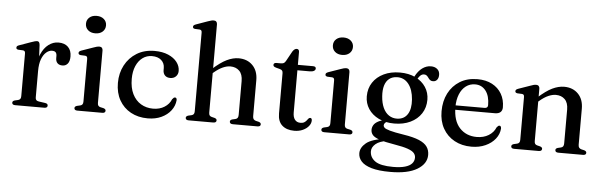

<svg xmlns="http://www.w3.org/2000/svg" viewBox="-56 -943 4367 1392"><g transform="rotate(5 2127.0 -247.0)"><path d="M194 -261Q194 -332 215 -381Q236 -430 269.5 -455Q303 -480 341 -480Q386.5 -480 411.5 -455.2Q436.5 -430.5 436.5 -386.5Q436.5 -351.5 421.8 -334Q407 -316.5 384 -316.5Q360 -316.5 347.2 -329.5Q334.5 -342.5 334.5 -366V-383Q334 -400 326 -408.2Q318 -416.5 300 -416.5Q278.5 -416.5 258 -399.2Q237.5 -382 224.5 -347.8Q211.5 -313.5 211.5 -261ZM206 -450 211.5 -333.5V-69Q211.5 -56.5 217.2 -50Q223 -43.5 237 -41.5L282 -35Q292.5 -33.5 297.5 -29.2Q302.5 -25 302.5 -17Q302.5 -9 296.8 -4.5Q291 0 279.5 0H67.5Q56 0 50.5 -4.5Q45 -9 45 -16.5Q45 -23 49.2 -27.2Q53.5 -31.5 62 -34L86 -39.5Q96 -42 101 -48.8Q106 -55.5 106 -69V-378.5Q106 -390 102.2 -395Q98.5 -400 89.5 -401L56 -402.5Q47 -403.5 43.5 -407.2Q40 -411 40 -416.5Q40 -423 44.2 -427.5Q48.5 -432 59.5 -435.5L141 -464.5Q160.5 -471.5 170.2 -474Q180 -476.5 185.5 -476.5Q195 -476.5 199.8 -470.5Q204.5 -464.5 206 -450Z M664 -450.5V-69Q664 -55.5 669 -48.8Q674 -42 684 -39.5L706.5 -34.5Q715.5 -32 719.8 -27.5Q724 -23 724 -16.5Q724 -9 718.5 -4.5Q713 0 701 0H520Q508.5 0 503 -4.5Q497.5 -9 497.5 -16.5Q497.5 -23 501.8 -27.2Q506 -31.5 514.5 -34L538.5 -39.5Q548.5 -42 553.5 -48.8Q558.5 -55.5 558.5 -69V-379Q558.5 -390.5 554.8 -395.5Q551 -400.5 542 -401.5L508.5 -403Q499.5 -404.5 496 -408Q492.5 -411.5 492.5 -417.5Q492.5 -424 496.8 -428.2Q501 -432.5 512 -436.5L595 -465.5Q611 -471.5 621 -474Q631 -476.5 637.5 -476.5Q651 -476.5 657.5 -469.5Q664 -462.5 664 -450.5ZM600 -569.5Q567.5 -569.5 547.5 -587.2Q527.5 -605 527.5 -633.5Q527.5 -661.5 547.5 -679Q567.5 -696.5 600 -696.5Q633 -696.5 653.2 -678.8Q673.5 -661 673.5 -633.5Q673.5 -605 653.2 -587.2Q633 -569.5 600 -569.5Z M1227 -350Q1227 -326.5 1211.5 -310.5Q1196 -294.5 1170 -294.5Q1145 -294.5 1131.2 -309Q1117.5 -323.5 1117.5 -347V-362Q1117.5 -397.5 1093 -419.2Q1068.5 -441 1025.5 -441Q987 -441 957.2 -419.2Q927.5 -397.5 910.2 -357.8Q893 -318 893 -264.5Q893 -199 915.2 -154Q937.5 -109 976.5 -85.5Q1015.5 -62 1065.5 -62Q1113 -62 1148 -84Q1183 -106 1197.5 -142Q1204 -150.5 1208.2 -153.5Q1212.5 -156.5 1218 -156.5Q1225 -156.5 1228 -150.8Q1231 -145 1230.5 -137.5Q1227 -96.5 1201 -62.5Q1175 -28.5 1131.8 -8.5Q1088.5 11.5 1033 11.5Q962.5 11.5 909 -18Q855.5 -47.5 825.5 -100.8Q795.5 -154 795.5 -226Q795.5 -297.5 826 -355Q856.5 -412.5 911.5 -446.2Q966.5 -480 1041 -480Q1098.5 -480 1140.2 -462Q1182 -444 1204.5 -414.5Q1227 -385 1227 -350Z M1459.5 -344 1440 -364 1462 -383Q1522 -437 1566.8 -458.5Q1611.5 -480 1652.5 -480Q1716 -480 1754.8 -440.2Q1793.5 -400.5 1793.5 -332.5V-71Q1793.5 -56.5 1799.2 -49.2Q1805 -42 1815.5 -39L1836.5 -34Q1845 -31.5 1849.2 -27.2Q1853.5 -23 1853.5 -16.5Q1853.5 -9 1848.2 -4.5Q1843 0 1831 0H1652Q1628.5 0 1628.5 -17.5Q1628.5 -29 1644 -34L1667.5 -39.5Q1678 -42 1683 -49.5Q1688 -57 1688 -71V-316.5Q1688 -366.5 1663.2 -391.2Q1638.5 -416 1597.5 -416Q1572.5 -416 1543.5 -403.2Q1514.5 -390.5 1481 -362.5ZM1474 -711.5V-69Q1474 -55.5 1479 -48.8Q1484 -42 1494 -39.5L1516 -34Q1532 -29 1532 -17.5Q1532 0 1508.5 0H1330Q1318.5 0 1313 -4.5Q1307.5 -9 1307.5 -16.5Q1307.5 -23 1311.8 -27.2Q1316 -31.5 1324.5 -34L1348.5 -39.5Q1358.5 -42 1363.5 -48.8Q1368.5 -55.5 1368.5 -69V-640.5Q1368.5 -652 1364.8 -657Q1361 -662 1352 -663L1318.5 -664.5Q1309.5 -665.5 1306 -669.2Q1302.5 -673 1302.5 -678.5Q1302.5 -685 1306.8 -689.2Q1311 -693.5 1322 -697.5L1405 -727Q1420.5 -732.5 1430.5 -735Q1440.5 -737.5 1448.5 -737.5Q1461 -737.5 1467.5 -730.5Q1474 -723.5 1474 -711.5Z M1956 -428.5 1929.5 -435.5Q1917 -439 1912.2 -443.5Q1907.5 -448 1907.5 -454Q1907.5 -462 1913 -466Q1918.5 -470 1927.5 -470H1959.5Q1973 -470 1981 -474.2Q1989 -478.5 1995.5 -490L2035.5 -562.5Q2043 -574 2050.5 -579.2Q2058 -584.5 2066 -584.5Q2074.5 -584.5 2079.2 -579.2Q2084 -574 2084 -564V-123.5Q2084 -89.5 2098.2 -71.2Q2112.5 -53 2138 -53Q2156 -53 2166.2 -59.2Q2176.5 -65.5 2182.5 -73.5Q2188.5 -81.5 2193.8 -87.8Q2199 -94 2206.5 -94.5Q2213 -94.5 2216.2 -90.2Q2219.5 -86 2219.5 -77Q2219.5 -55.5 2204 -36Q2188.5 -16.5 2161.2 -4Q2134 8.5 2099 8.5Q2043.5 8.5 2011 -20.2Q1978.5 -49 1978.5 -107V-399.5Q1978.5 -412 1973.5 -418.5Q1968.5 -425 1956 -428.5ZM2037 -430.5V-470H2194Q2204.5 -470 2210 -466.2Q2215.5 -462.5 2215.5 -454.5Q2215.5 -444 2204.8 -437.2Q2194 -430.5 2171.5 -430.5Z M2461 -450.5V-69Q2461 -55.5 2466 -48.8Q2471 -42 2481 -39.5L2503.5 -34.5Q2512.5 -32 2516.8 -27.5Q2521 -23 2521 -16.5Q2521 -9 2515.5 -4.5Q2510 0 2498 0H2317Q2305.5 0 2300 -4.5Q2294.5 -9 2294.5 -16.5Q2294.5 -23 2298.8 -27.2Q2303 -31.5 2311.5 -34L2335.5 -39.5Q2345.5 -42 2350.5 -48.8Q2355.5 -55.5 2355.5 -69V-379Q2355.5 -390.5 2351.8 -395.5Q2348 -400.5 2339 -401.5L2305.5 -403Q2296.5 -404.5 2293 -408Q2289.5 -411.5 2289.5 -417.5Q2289.5 -424 2293.8 -428.2Q2298 -432.5 2309 -436.5L2392 -465.5Q2408 -471.5 2418 -474Q2428 -476.5 2434.5 -476.5Q2448 -476.5 2454.5 -469.5Q2461 -462.5 2461 -450.5ZM2397 -569.5Q2364.5 -569.5 2344.5 -587.2Q2324.5 -605 2324.5 -633.5Q2324.5 -661.5 2344.5 -679Q2364.5 -696.5 2397 -696.5Q2430 -696.5 2450.2 -678.8Q2470.5 -661 2470.5 -633.5Q2470.5 -605 2450.2 -587.2Q2430 -569.5 2397 -569.5Z M2893 -32.5Q2822.5 -43.5 2790.8 -52.8Q2759 -62 2750.5 -70.2Q2742 -78.5 2742 -87Q2742 -97 2749.8 -105.5Q2757.5 -114 2776 -122.5L2762.5 -129.5Q2722 -123 2699 -110.5Q2676 -98 2666.5 -81.8Q2657 -65.5 2657 -47.5Q2657 -26.5 2670.5 -10.2Q2684 6 2722.2 19.2Q2760.5 32.5 2834.5 44.5Q2895.5 54.5 2929 66.2Q2962.5 78 2975.5 92.8Q2988.5 107.5 2988.5 126.5Q2988.5 151.5 2972.2 169.5Q2956 187.5 2922.2 197.2Q2888.5 207 2835.5 207Q2743 207 2704.5 179.5Q2666 152 2666 107.5Q2666 78 2694.2 54.2Q2722.5 30.5 2777.5 23.5L2767 8.5Q2664.5 21 2624 54.5Q2583.5 88 2583.5 129Q2583.5 162 2606.8 188.2Q2630 214.5 2681.8 229.8Q2733.5 245 2818.5 245Q2946 245 3014 204Q3082 163 3082 98.5Q3082 64 3064.2 38.8Q3046.5 13.5 3005.2 -4Q2964 -21.5 2893 -32.5ZM2916 -428 2943 -422Q2962.5 -457.5 2974.8 -469Q2987 -480.5 3001.5 -480.5Q3014 -480.5 3021.5 -474Q3029 -467.5 3034.8 -458.8Q3040.5 -450 3048.5 -443.5Q3056.5 -437 3070 -437Q3088.5 -437 3099.5 -450.5Q3110.5 -464 3110.5 -486.5Q3110.5 -513 3092.8 -528.2Q3075 -543.5 3046.5 -543.5Q3013.5 -543.5 2984 -522.2Q2954.5 -501 2932.5 -458.5ZM3041.5 -299.5Q3041.5 -350.5 3014.8 -391.2Q2988 -432 2939.8 -455.5Q2891.5 -479 2826.5 -479Q2760.5 -479 2709.5 -454.8Q2658.5 -430.5 2630 -387.2Q2601.5 -344 2601.5 -286.5Q2601.5 -236 2628.2 -195.2Q2655 -154.5 2703.5 -130.8Q2752 -107 2816.5 -107Q2883 -107 2933.8 -131.2Q2984.5 -155.5 3013 -199Q3041.5 -242.5 3041.5 -299.5ZM2807.5 -443.5Q2859 -445.5 2891.8 -404.8Q2924.5 -364 2930 -292Q2935 -223 2910.2 -184.5Q2885.5 -146 2835.5 -144Q2801 -143 2774.5 -160.8Q2748 -178.5 2732.2 -213Q2716.5 -247.5 2713 -295.5Q2709.5 -341.5 2719.2 -374.2Q2729 -407 2751.5 -424.8Q2774 -442.5 2807.5 -443.5Z M3591.5 -292.5Q3591.5 -269.5 3577.8 -257.2Q3564 -245 3538 -245H3218.5V-277H3458.5Q3483.5 -277 3483.5 -299Q3483.5 -366 3454.5 -403.5Q3425.5 -441 3377.5 -441Q3339 -441 3310 -419.2Q3281 -397.5 3264.8 -357.8Q3248.5 -318 3248.5 -264.5Q3248.5 -165 3296.2 -113.5Q3344 -62 3421 -62Q3470.5 -62 3507 -84.2Q3543.5 -106.5 3558.5 -143.5Q3565 -151.5 3569.2 -154.8Q3573.5 -158 3578.5 -158Q3585.5 -158 3588.5 -152Q3591.5 -146 3591.5 -138Q3588.5 -97 3561.8 -63Q3535 -29 3490.2 -8.8Q3445.5 11.5 3388.5 11.5Q3318.5 11.5 3264.8 -18Q3211 -47.5 3181 -100.8Q3151 -154 3151 -226Q3151 -299.5 3180.2 -356.8Q3209.5 -414 3263.2 -447Q3317 -480 3391 -480Q3452.5 -480 3497.5 -456.2Q3542.5 -432.5 3567 -390.2Q3591.5 -348 3591.5 -292.5Z M3843 -450.5V-69Q3843 -55.5 3848 -48.8Q3853 -42 3863 -39.5L3885 -34Q3901 -29 3901 -17.5Q3901 0 3877.5 0H3699Q3687.5 0 3682 -4.5Q3676.5 -9 3676.5 -16.5Q3676.5 -23 3680.8 -27.2Q3685 -31.5 3693.5 -34L3717.5 -39.5Q3727.5 -42 3732.5 -48.8Q3737.5 -55.5 3737.5 -69V-379Q3737.5 -390.5 3733.8 -395.5Q3730 -400.5 3721 -401.5L3687.5 -403Q3678.5 -404.5 3675 -408Q3671.5 -411.5 3671.5 -417.5Q3671.5 -424 3675.8 -428.2Q3680 -432.5 3691 -436.5L3774 -465.5Q3789.5 -471.5 3799.5 -474Q3809.5 -476.5 3817.5 -476.5Q3830 -476.5 3836.5 -469.5Q3843 -462.5 3843 -450.5ZM3828.5 -344 3809 -364 3831 -383Q3890.5 -437 3935.5 -458.5Q3980.5 -480 4021.5 -480Q4085 -480 4123.8 -440.2Q4162.5 -400.5 4162.5 -332.5V-71Q4162.5 -56.5 4168.2 -49.2Q4174 -42 4184.5 -39L4205.5 -34Q4214 -31.5 4218.2 -27.2Q4222.5 -23 4222.5 -16.5Q4222.5 -9 4217.2 -4.5Q4212 0 4200 0H4021Q3997.5 0 3997.5 -17.5Q3997.5 -29 4013 -34L4036.5 -39.5Q4047 -42 4052 -49.5Q4057 -57 4057 -71V-316.5Q4057 -366.5 4032.2 -391.2Q4007.5 -416 3966.5 -416Q3941.5 -416 3912.2 -403.2Q3883 -390.5 3850 -362.5Z"/></g></svg>

Font: Fraunces 12pt
Style: Regular
Weight: 400
Version: Version 1.000;[b76b70a41]